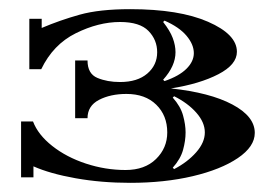

<svg xmlns="http://www.w3.org/2000/svg" viewBox="-20 -749 604 419"><path d="M264 -350Q201 -350 145 -360Q89 -370 53 -386V-362H26V-484H52Q63 -455 94 -430.5Q125 -406 167.5 -392Q210 -378 254 -378Q296 -378 320.5 -402Q345 -426 345 -460Q345 -497 321 -520.5Q297 -544 256 -544Q221 -544 196 -531Q171 -518 171 -491H144V-617H171Q171 -588 192.5 -579Q214 -570 242 -570Q280 -570 301.5 -588.5Q323 -607 323 -635Q323 -662 304 -681.5Q285 -701 242 -701Q195 -701 145.5 -676.5Q96 -652 70 -598H44V-708H71V-688Q111 -705 154 -717Q197 -729 264 -729Q371 -729 434 -701.5Q497 -674 497 -636Q497 -608 456.5 -587Q416 -566 353 -556Q438 -547 487 -521Q536 -495 536 -459Q536 -429 499 -404Q462 -379 400.5 -364.5Q339 -350 264 -350ZM339 -572Q371 -583 387 -599Q403 -615 403 -633Q403 -652 387 -671Q371 -690 339 -704L336 -701Q351 -682 357 -666Q363 -650 363 -635Q363 -605 336 -575ZM360 -380Q389 -395 408 -416.5Q427 -438 427 -460Q427 -482 408.5 -503Q390 -524 360 -539L357 -536Q374 -517 379.5 -497Q385 -477 385 -460Q385 -442 379.5 -422Q374 -402 357 -383Z"/></svg>

Font: Diplomata
Style: Regular
Weight: 400
Designer: Eduardo Rodriguez Tunni
Foundry: Eduardo Rodriguez Tunni
Version: Version 1.002; ttfautohint (v1.8.4.7-5d5b);gftools[0.9.23]